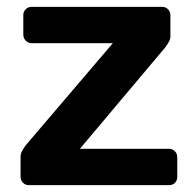

<svg xmlns="http://www.w3.org/2000/svg" viewBox="-20 -540 572 560"><path d="M64 0Q54 0 47 -7Q40 -14 40 -24V-82Q40 -91 43.5 -98Q47 -105 54 -115L309 -414H72Q62 -414 55 -421.5Q48 -429 48 -439V-496Q48 -506 55 -513Q62 -520 72 -520H453Q463 -520 470 -513Q477 -506 477 -496V-434Q477 -426 472.5 -418Q468 -410 463 -403L213 -106H473Q483 -106 490 -99Q497 -92 497 -81V-24Q497 -14 490.5 -7Q484 0 473 0Z"/></svg>

Font: Rubik AZ
Style: Regular
Weight: 500
Designer: Hubert and Fischer
Foundry: Hubert & Fischer
Version: Version 2.000